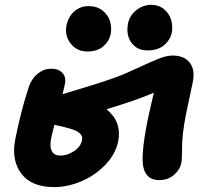

<svg xmlns="http://www.w3.org/2000/svg" viewBox="-20 -764 854 791"><path d="M586.9 -556.2Q544.9 -556.2 521.5 -588.1Q498 -620.1 507.8 -668.9Q514.2 -700.7 542 -722.4Q569.8 -744.1 603 -744.1Q634.3 -744.1 655.8 -726.1Q677.2 -708 684.8 -682.6Q692.4 -657.2 688 -630.9Q681.6 -599.6 656 -577.9Q630.4 -556.2 586.9 -556.2ZM339.8 -551.8Q296.9 -551.8 271.2 -584.5Q245.6 -617.2 253.9 -659.2Q261.2 -695.3 285.9 -717Q310.5 -738.8 345.2 -738.8Q379.4 -738.8 402.3 -720.7Q425.3 -702.6 433.1 -676.8Q440.9 -650.9 436 -624Q429.7 -593.8 405.3 -572.8Q380.9 -551.8 339.8 -551.8ZM203.1 6.8Q109.9 6.8 67.9 -48.6Q25.9 -104 43 -190.9Q67.9 -314.5 100.1 -410.2Q111.8 -441.9 136.5 -461.4Q161.1 -481 191.9 -481Q220.2 -481 236.8 -464.1Q253.4 -447.3 247.1 -416Q242.2 -395 237.8 -376Q387.7 -420.4 452.1 -443.8Q493.2 -458.5 545.4 -483.2Q597.7 -507.8 632.1 -521.5Q666.5 -535.2 690.9 -535.2Q739.3 -535.2 762 -505.4Q784.7 -475.6 773.9 -423.8Q770.5 -407.2 761 -363.5Q751.5 -319.8 746.1 -293Q729 -204.1 730 -151.9Q730 -108.9 727.1 -92.8Q722.2 -65.9 697.3 -43.9Q672.4 -22 636.2 -22Q602.5 -22 585.7 -42.7Q568.8 -63.5 567.9 -98.1Q565.4 -152.3 585 -252.9Q589.8 -278.3 600.6 -324.7Q611.3 -371.1 613.8 -381.8Q533.2 -348.1 418.9 -314Q482.9 -261.7 466.8 -181.2Q456.1 -128.4 413.1 -84.2Q370.1 -40 314 -16.6Q257.8 6.8 203.1 6.8ZM189.9 -189.9Q184.1 -158.7 193.8 -140.9Q203.6 -123 229 -123Q257.8 -123 285.4 -141.6Q313 -160.2 317.9 -187Q324.2 -215.3 278.8 -231Q256.8 -238.3 204.1 -250Q193.4 -207.5 189.9 -189.9Z"/></svg>

Font: Shantell Sans Irregular Bouncy
Style: Bold Italic
Weight: 700
Italic angle: -11.31°
Designer: Stephen Nixon, Anya Danilova, Shantell Martin
Foundry: Arrow Type
Version: Version 1.006;[9816181b4]